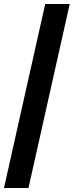

<svg xmlns="http://www.w3.org/2000/svg" viewBox="-20 -828 372 968"><path d="M0 120 208 -808H331.5L123.5 120Z"/></svg>

Font: Encode Sans SC SemiCondensed SemiBold
Style: Regular
Weight: 600
Width: 4
Designer: Multiple Designers
Foundry: Impallari Type
Version: Version 3.002